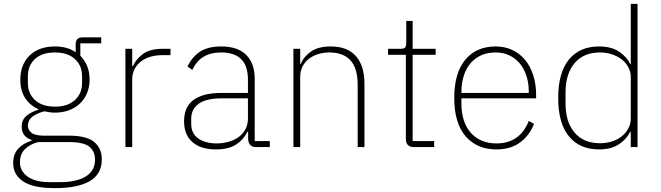

<svg xmlns="http://www.w3.org/2000/svg" viewBox="-20 -760 3414 992"><path d="M506 63Q506 140 443.5 176Q381 212 264 212Q150 212 99 177Q48 142 48 83Q48 38 73 9.5Q98 -19 143 -33V-37Q92 -54 92 -106Q92 -141 117.5 -162Q143 -183 178 -193V-196Q134 -216 109.5 -254Q85 -292 85 -349Q85 -388 97.5 -419.5Q110 -451 133 -473.5Q156 -496 189 -508Q222 -520 263 -520Q329 -520 371 -490V-530Q371 -567 406 -567H503V-536H395V-472Q418 -449 430.5 -418Q443 -387 443 -349Q443 -311 430 -279.5Q417 -248 393.5 -225.5Q370 -203 337 -190.5Q304 -178 264 -178Q249 -178 236 -180Q223 -182 209 -185Q168 -174 146 -156Q124 -138 124 -111Q124 -90 142 -74.5Q160 -59 209 -59H338Q427 -59 466.5 -26.5Q506 6 506 63ZM471 65Q471 22 441.5 -2Q412 -26 336 -26H177Q135 -15 109 10.5Q83 36 83 79Q83 124 123 152.5Q163 181 236 181H291Q331 181 364 174Q397 167 421 153Q445 139 458 117Q471 95 471 65ZM264 -209Q330 -209 367 -243Q404 -277 404 -331V-367Q404 -421 367 -455Q330 -489 264 -489Q197 -489 160.5 -455Q124 -421 124 -367V-331Q124 -277 161 -243Q198 -209 264 -209Z M628 0V-508H663V-419H667Q683 -455 719 -481.5Q755 -508 823 -508H861V-475H817Q786 -475 758 -467Q730 -459 709 -443Q688 -427 675.5 -403.5Q663 -380 663 -349V0Z M1305 0Q1264 0 1262 -42V-79H1258Q1240 -40 1201 -14Q1162 12 1096 12Q1017 12 974 -26Q931 -64 931 -133Q931 -166 941 -193Q951 -220 974.5 -239.5Q998 -259 1035.5 -269.5Q1073 -280 1128 -280H1261V-348Q1261 -420 1226 -454.5Q1191 -489 1122 -489Q1015 -489 974 -399L949 -416Q970 -463 1011 -491.5Q1052 -520 1123 -520Q1208 -520 1252 -476.5Q1296 -433 1296 -352V-31H1374V0ZM1099 -19Q1132 -19 1161.5 -27.5Q1191 -36 1213 -52Q1235 -68 1248 -92Q1261 -116 1261 -148V-252H1128Q1044 -252 1006 -223.5Q968 -195 968 -148V-120Q968 -70 1004.5 -44.5Q1041 -19 1099 -19Z M1496 0V-508H1531V-430H1534Q1549 -467 1586.5 -493.5Q1624 -520 1690 -520Q1774 -520 1818.5 -470.5Q1863 -421 1863 -326V0H1828V-320Q1828 -408 1790.5 -448.5Q1753 -489 1682 -489Q1653 -489 1625.5 -481Q1598 -473 1577 -457Q1556 -441 1543.5 -417Q1531 -393 1531 -361V0Z M2120 0Q2077 0 2077 -42V-477H1985V-508H2051Q2068 -508 2073.5 -515Q2079 -522 2079 -539V-652H2112V-508H2231V-477H2112V-31H2223V0Z M2545 12Q2444 12 2385.5 -56Q2327 -124 2327 -254Q2327 -383 2384 -451.5Q2441 -520 2541 -520Q2588 -520 2626.5 -502Q2665 -484 2692.5 -451Q2720 -418 2735 -371.5Q2750 -325 2750 -268V-252H2364V-225Q2364 -178 2376 -140Q2388 -102 2411.5 -75Q2435 -48 2468.5 -33.5Q2502 -19 2545 -19Q2666 -19 2712 -135L2739 -120Q2716 -60 2667 -24Q2618 12 2545 12ZM2541 -489Q2499 -489 2466.5 -474.5Q2434 -460 2411 -433Q2388 -406 2376 -368Q2364 -330 2364 -284V-280H2712V-286Q2712 -332 2699.5 -369.5Q2687 -407 2664.5 -433.5Q2642 -460 2610.5 -474.5Q2579 -489 2541 -489Z M3239 -79H3236Q3219 -43 3179 -15.5Q3139 12 3075 12Q2975 12 2919.5 -55.5Q2864 -123 2864 -254Q2864 -385 2919.5 -452.5Q2975 -520 3075 -520Q3139 -520 3179 -493Q3219 -466 3236 -429H3239V-740H3274V0H3239ZM3080 -20Q3112 -20 3141 -29Q3170 -38 3191.5 -55Q3213 -72 3226 -95.5Q3239 -119 3239 -148V-362Q3239 -390 3226 -413.5Q3213 -437 3191.5 -453.5Q3170 -470 3141 -479.5Q3112 -489 3080 -489Q2995 -489 2948.5 -433.5Q2902 -378 2902 -283V-225Q2902 -130 2948.5 -75Q2995 -20 3080 -20Z"/></svg>

Font: IBM Plex Sans Thai ExtraLight
Style: Regular
Weight: 200
Designer: Mike Abbink, Paul van der Laan, Pieter van Rosmalen, Ben Mitchell, Mark Frömberg
Foundry: Bold Monday
Version: Version 1.1